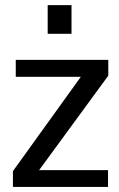

<svg xmlns="http://www.w3.org/2000/svg" viewBox="-20 -735 469 755"><path d="M30.8 0V-62L297.9 -433.1H42V-499.5H405.8V-437.5L133.8 -65.9H404.8V0ZM167.5 -602.1V-714.8H261.2V-602.1Z"/></svg>

Font: Pontano Sans Medium
Style: Regular
Weight: 500
Designer: Vernon Adams
Foundry: Vernon Adams
Version: Version 2.001